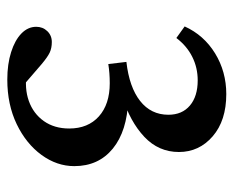

<svg xmlns="http://www.w3.org/2000/svg" viewBox="-76 -546 631 518"><g transform="rotate(90 239.0 -286.5)"><path d="M241.2 -301.8 249 -317.4Q333 -314.5 380.4 -275.9Q427.7 -237.3 427.7 -171.9Q427.7 -125 397.5 -83.5Q367.2 -42 314.5 -16.6Q261.7 8.8 194.3 8.8Q152.3 8.8 120.1 -1.5Q87.9 -11.7 69.8 -29.3Q51.8 -46.9 51.8 -69.3Q51.8 -86.9 63.5 -99.1Q75.2 -111.3 92.8 -111.3Q109.4 -111.3 121.6 -105.5Q133.8 -99.6 152.3 -84L215.8 -29.3L174.8 -43.9Q217.8 -37.1 252 -49.3Q286.1 -61.5 306.2 -89.8Q326.2 -118.2 326.2 -158.2Q326.2 -209 293.5 -238.3Q260.7 -267.6 204.1 -267.6Q190.4 -267.6 177.2 -266.6Q164.1 -265.6 152.3 -263.7L146.5 -312.5Q214.8 -320.3 252 -349.6Q289.1 -378.9 289.1 -425.8Q289.1 -462.9 264.2 -483.9Q239.3 -504.9 196.3 -504.9Q162.1 -504.9 132.8 -490.2Q103.5 -475.6 82 -447.3L50.8 -469.7Q74.2 -521.5 123.5 -551.8Q172.9 -582 233.4 -582Q304.7 -582 347.2 -545.4Q389.6 -508.8 389.6 -454.1Q389.6 -399.4 348.6 -360.8Q307.6 -322.3 241.2 -301.8Z"/></g></svg>

Font: Crimson Pro ExtraLight Medium
Style: Regular
Weight: 500
Version: Version 1.002